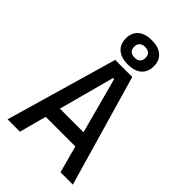

<svg xmlns="http://www.w3.org/2000/svg" viewBox="-271 -1028 1127 1127"><g transform="rotate(45 293.0 -464.0)"><path d="M22 0 222.2 -693.4H363.8L564 0H461.4L297.4 -609.4H288.6L124.5 0ZM114.7 -168.9V-261.7H466.3V-168.9ZM293 -726.6Q237.8 -726.6 207.3 -752.9Q176.8 -779.3 176.8 -827.1Q176.8 -875 207.3 -901.4Q237.8 -927.7 293 -927.7Q348.1 -927.7 378.7 -901.4Q409.2 -875 409.2 -827.1Q409.2 -779.3 378.7 -752.9Q348.1 -726.6 293 -726.6ZM293 -783.2Q315.9 -783.2 327.9 -794.7Q339.8 -806.2 339.8 -827.1Q339.8 -848.6 327.9 -860.1Q315.9 -871.6 293 -871.6Q270.5 -871.6 258.3 -860.1Q246.1 -848.6 246.1 -827.1Q246.1 -806.2 258.3 -794.7Q270.5 -783.2 293 -783.2Z"/></g></svg>

Font: Cascadia Code
Style: Regular
Weight: 400
Designer: Aaron Bell
Foundry: Saja Typeworks
Version: Version 2404.023